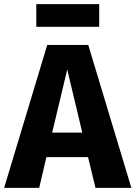

<svg xmlns="http://www.w3.org/2000/svg" viewBox="-33 -911 657 931"><path d="M448 -891H143V-781H448ZM604 0 395 -693H196L-13 0H157L192 -149H394L430 0ZM293 -574 366 -268H220Z"/></svg>

Font: Fira Sans
Style: Bold
Weight: 700
Designer: Carrois Corporate & Edenspiekermann AG
Foundry: Carrois Corporate GbR & Edenspiekermann AG
Version: Version 4.203